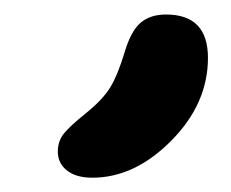

<svg xmlns="http://www.w3.org/2000/svg" viewBox="-20 -816 320 266"><path d="M107.9 -569.8Q85.4 -569.8 72.8 -579.8Q60.1 -589.8 60.1 -606Q60.1 -620.6 68.6 -631.1Q77.1 -641.6 99.1 -659.2Q122.6 -678.2 132.8 -695.1Q143.1 -711.9 152.8 -744.1Q161.6 -773.4 175 -784.7Q188.5 -795.9 210 -795.9Q268.1 -795.9 268.1 -735.8Q268.1 -672.4 217.3 -621.1Q166.5 -569.8 107.9 -569.8Z"/></svg>

Font: Shantell Sans Bouncy
Style: Regular
Weight: 500
Designer: Stephen Nixon, Anya Danilova, Shantell Martin
Foundry: Arrow Type
Version: Version 1.006;[9816181b4]